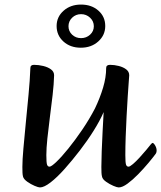

<svg xmlns="http://www.w3.org/2000/svg" viewBox="-20 -808 706 841"><path d="M155 13Q148 13 131.5 6Q115 -1 99.5 -12Q84 -23 81 -34Q79 -41 78.5 -51.5Q78 -62 78 -77Q78 -107 82.5 -157.5Q87 -208 93 -269.5Q99 -331 105 -393.5Q111 -456 113 -510Q113 -524 129 -524Q149 -524 169.5 -519Q190 -514 203.5 -504Q217 -494 217 -478Q216 -440 210.5 -392Q205 -344 198.5 -294.5Q192 -245 187.5 -201.5Q183 -158 183 -129Q183 -96 186 -87Q189 -78 197 -78Q205 -78 227.5 -99.5Q250 -121 279.5 -157.5Q309 -194 340 -239.5Q371 -285 396 -333Q418 -379 431.5 -424Q445 -469 445 -510Q445 -524 462 -524Q481 -524 500.5 -519Q520 -514 533 -504Q546 -494 546 -478Q546 -476 544 -450.5Q542 -425 539.5 -385.5Q537 -346 534.5 -299.5Q532 -253 530.5 -208.5Q529 -164 529 -129Q529 -96 532 -87Q535 -78 543 -78Q549 -78 562.5 -89.5Q576 -101 591.5 -118Q607 -135 620 -150.5Q633 -166 640 -175Q646 -182 648 -182Q653 -182 659.5 -171Q666 -160 666 -149Q666 -139 661 -133Q650 -118 629.5 -93.5Q609 -69 585 -44.5Q561 -20 538.5 -3.5Q516 13 500 13Q493 13 476.5 6Q460 -1 444.5 -12Q429 -23 427 -34Q425 -41 424.5 -51.5Q424 -62 424 -77Q424 -102 425.5 -145Q427 -188 429.5 -234Q432 -280 434 -317Q418 -280 390.5 -236Q363 -192 329.5 -148.5Q296 -105 263 -68Q230 -31 201.5 -9Q173 13 155 13ZM334 -599Q288 -599 258 -626Q228 -653 228 -694Q228 -734 258.5 -761Q289 -788 335 -788Q381 -788 411 -761.5Q441 -735 441 -694Q441 -654 410.5 -626.5Q380 -599 334 -599ZM335 -641Q358 -641 374.5 -656Q391 -671 391 -693Q391 -715 374.5 -730.5Q358 -746 335 -746Q312 -746 296 -730.5Q280 -715 280 -693Q280 -671 296 -656Q312 -641 335 -641Z"/></svg>

Font: BriemHand
Style: Regular
Weight: 400
Designer: Gunnlaugur SE Briem, Eben Sorkin
Foundry: Sorkin Type
Version: Version 1.001; ttfautohint (v1.8.4.7-5d5b)